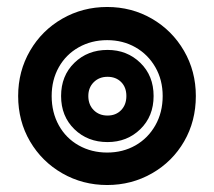

<svg xmlns="http://www.w3.org/2000/svg" viewBox="-20 -515 613 550"><path d="M32 -240Q32 -311 66 -369.5Q100 -428 158.5 -461.5Q217 -495 287 -495Q357 -495 415 -461.5Q473 -428 507 -369.5Q541 -311 541 -240Q541 -168 507.5 -110Q474 -52 415.5 -18.5Q357 15 287 15Q217 15 158.5 -18.5Q100 -52 66 -110Q32 -168 32 -240ZM446 -240Q446 -286 425 -322.5Q404 -359 368 -379.5Q332 -400 287 -400Q242 -400 205.5 -379.5Q169 -359 148.5 -322.5Q128 -286 128 -240Q128 -193 148.5 -156Q169 -119 205.5 -98.5Q242 -78 287 -78Q332 -78 368 -98.5Q404 -119 425 -156Q446 -193 446 -240ZM155 -240Q155 -298 193 -335Q231 -372 288 -372Q344 -372 382 -335Q420 -298 420 -240Q420 -182 382 -145Q344 -108 288 -108Q231 -108 193 -145Q155 -182 155 -240ZM342 -240Q342 -265 327 -280Q312 -295 288 -295Q264 -295 248.5 -279.5Q233 -264 233 -240Q233 -215 248.5 -199.5Q264 -184 288 -184Q312 -184 327 -199.5Q342 -215 342 -240Z"/></svg>

Font: Prompt SemiBold
Style: Regular
Weight: 600
Designer: Katatrad Team
Foundry: CadsonDemak
Version: Version 1.001